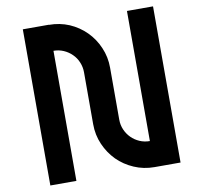

<svg xmlns="http://www.w3.org/2000/svg" viewBox="-122 -1387 1612 1523"><g transform="rotate(-10 684.0 -626.0)"><path d="M579.1 -835Q579.1 -877.9 562.5 -917Q546.9 -955.1 517.6 -983.4Q489.3 -1011.7 451.2 -1028.3Q413.1 -1044.9 370.1 -1044.9Q370.1 -1114.3 370.1 -1253.9Q457 -1253.9 533.2 -1221.7Q609.4 -1188.5 666 -1131.8Q723.6 -1074.2 755.9 -998Q789.1 -921.9 789.1 -835Q739.3 -835 689.5 -835Q639.6 -835 589.8 -835Q586.9 -835 585 -835Q582 -835 579.1 -835ZM999 2.9Q912.1 2.9 835.9 -30.3Q758.8 -63.5 702.1 -120.1Q645.5 -177.7 612.3 -253.9Q579.1 -330.1 579.1 -417Q649.4 -417 789.1 -417Q789.1 -373 805.7 -335Q822.3 -296.9 850.6 -268.6Q878.9 -240.2 917 -223.6Q955.1 -207 999 -207Q999 -157.2 999 -107.4Q999 -57.6 999 -7.8Q999 -4.9 999 -2.9Q999 0 999 2.9ZM160.2 -1254.9Q229.5 -1254.9 370.1 -1254.9Q370.1 -835.9 370.1 2.9Q299.8 2.9 160.2 2.9Q160.2 -416 160.2 -1254.9ZM999 -1254.9Q1068.4 -1254.9 1209 -1254.9Q1209 -835.9 1209 2.9Q1138.7 2.9 999 2.9Q999 -417 999 -1254.9ZM579.1 -627Q649.4 -627 789.1 -627Q789.1 -556.6 789.1 -417Q718.8 -417 579.1 -417Q579.1 -487.3 579.1 -627ZM579.1 -835Q649.4 -835 789.1 -835Q789.1 -765.6 789.1 -626Q718.8 -626 579.1 -626Q579.1 -695.3 579.1 -835Z"/></g></svg>

Font: CornerV20
Style: Regular
Weight: 400
Designer: Olivier Tavernier
Version: Version 20